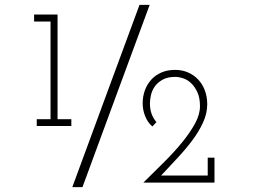

<svg xmlns="http://www.w3.org/2000/svg" viewBox="-20 -755 1109 794"><path d="M132 -262H189V-666H121V-695H218V-262H275V-234H132ZM646 -29H839V-103H867V0H573Q618 -44 660 -86Q702 -128 734.5 -168Q767 -208 787 -245Q807 -282 807 -316Q807 -350 796.5 -373Q786 -396 771 -410.5Q756 -425 738 -431Q720 -437 704 -437Q673 -437 652.5 -425.5Q632 -414 620.5 -398Q609 -382 604.5 -362.5Q600 -343 600 -328Q600 -303 607 -284Q614 -265 627 -250L610 -232Q591 -248 580.5 -274Q570 -300 570 -328Q570 -356 579 -381Q588 -406 605 -425Q622 -444 647 -455Q672 -466 704 -466Q734 -466 758.5 -455Q783 -444 800.5 -425Q818 -406 827.5 -380Q837 -354 837 -324Q837 -286 819.5 -248Q802 -210 774.5 -173.5Q747 -137 713 -100.5Q679 -64 646 -29ZM279 19Q349 -171 418 -358.5Q487 -546 557 -735H599Q529 -546 460 -358.5Q391 -171 321 19Z"/></svg>

Font: Josefin Slab
Style: Regular
Weight: 400
Designer: Santiago Orozco
Foundry: Typemade
Version: Version 1.000